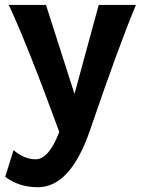

<svg xmlns="http://www.w3.org/2000/svg" viewBox="-20 -533 601 789"><path d="M135.7 236.3Q57.1 236.3 1.5 193.4L35.6 84Q80.1 121.6 126 121.6Q180.7 121.6 223.6 9.3Q94.2 -345.2 16.1 -512.7H168.9L286.1 -147L385.7 -512.7H538.6Q468.8 -345.7 350.6 0Q270 236.3 135.7 236.3Z"/></svg>

Font: Cadman
Style: Bold
Weight: 700
Designer: Paul James MIller
Foundry: High-Logic / Made with FontCreator
Version: Version 2.114;March 28, 2021;FontCreator 13.0.0.2683 64-bit